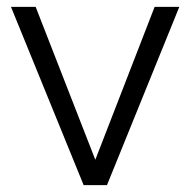

<svg xmlns="http://www.w3.org/2000/svg" viewBox="-20 -540 555 560"><path d="M12 -520H84L258 -74L431 -520H503L292 0H224Z"/></svg>

Font: Aspekta 300
Style: Regular
Weight: 300
Designer: Ivo Dolenc
Version: Version 2.000